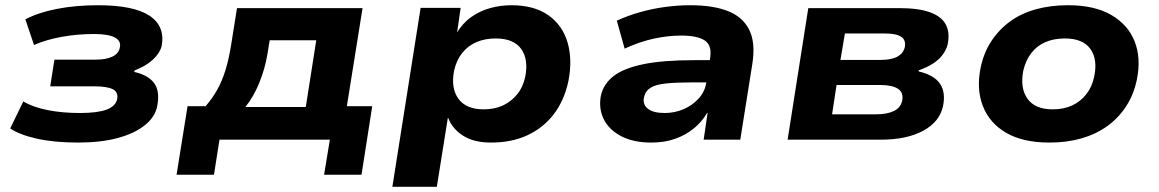

<svg xmlns="http://www.w3.org/2000/svg" viewBox="-20 -534 4431 734"><path d="M279 11Q187 11 120.5 -4Q54 -19 19 -43L69 -146Q107 -124 162.5 -113Q218 -102 286 -102Q353 -102 387.5 -115Q422 -128 428 -155Q433 -182 411 -193Q389 -204 341 -204H172L188 -306H347Q385 -306 409.5 -317.5Q434 -329 438 -352Q444 -377 419.5 -390.5Q395 -404 339 -404Q275 -404 215 -393Q155 -382 110 -362L77 -460Q126 -486 197.5 -500Q269 -514 354 -514Q491 -514 551.5 -474Q612 -434 598 -358Q594 -341 580.5 -323.5Q567 -306 545.5 -291Q524 -276 495 -265L493 -259Q547 -247 569.5 -216Q592 -185 581 -128Q573 -87 534 -55.5Q495 -24 430.5 -6.5Q366 11 279 11Z M655 134 697 -128H766Q792 -158 810.5 -191Q829 -224 842 -266Q855 -308 864 -365L886 -503H1366L1306 -128H1403L1362 134H1219L1241 0H819L798 134ZM918 -125H1149L1189 -380H1011L1002 -325Q993 -271 971 -217Q949 -163 918 -125Z M1480 180 1588 -504H1741L1727 -406H1725Q1748 -445 1781 -468.5Q1814 -492 1853.5 -503Q1893 -514 1935 -514Q2022 -514 2076 -476Q2130 -438 2149.5 -372.5Q2169 -307 2153 -224Q2137 -150 2097.5 -98Q2058 -46 1997.5 -17.5Q1937 11 1857 11Q1791 11 1750 -15.5Q1709 -42 1694 -82L1692 -83L1650 180ZM1829 -116Q1871 -116 1903 -131Q1935 -146 1957.5 -174Q1980 -202 1988 -241Q2001 -308 1972 -347.5Q1943 -387 1875 -387Q1834 -387 1801.5 -373Q1769 -359 1747 -331.5Q1725 -304 1716 -264Q1703 -197 1732.5 -156.5Q1762 -116 1829 -116Z M2470 11Q2402 11 2355.5 -13Q2309 -37 2288.5 -77.5Q2268 -118 2277 -168Q2287 -213 2325.5 -243Q2364 -273 2439 -288.5Q2514 -304 2634 -304H2717L2704 -219H2626Q2566 -219 2526.5 -215Q2487 -211 2467 -198.5Q2447 -186 2442 -162Q2436 -135 2456.5 -118.5Q2477 -102 2521 -102Q2559 -102 2593 -116.5Q2627 -131 2651 -157.5Q2675 -184 2680 -218L2695 -314Q2702 -361 2674 -379.5Q2646 -398 2583 -398Q2535 -398 2480.5 -386.5Q2426 -375 2368 -348L2338 -455Q2382 -475 2428.5 -488Q2475 -501 2523.5 -507.5Q2572 -514 2619 -514Q2705 -514 2762 -492Q2819 -470 2844 -420.5Q2869 -371 2856 -289L2810 0H2670L2685 -102H2683Q2664 -69 2633 -43.5Q2602 -18 2561.5 -3.5Q2521 11 2470 11Z M2991 0 3070 -503H3417Q3490 -503 3534 -487.5Q3578 -472 3595 -441.5Q3612 -411 3603 -365Q3598 -344 3583.5 -324.5Q3569 -305 3546 -290.5Q3523 -276 3492 -265V-261Q3551 -247 3573.5 -214Q3596 -181 3585 -128Q3572 -68 3509 -34Q3446 0 3347 0ZM3161 -97H3329Q3371 -97 3397 -109.5Q3423 -122 3429 -149Q3435 -180 3413 -194.5Q3391 -209 3346 -209H3178ZM3193 -305H3347Q3389 -305 3411.5 -318Q3434 -331 3439 -354Q3444 -381 3425 -393.5Q3406 -406 3363 -406H3210Z M3992 11Q3891 11 3827 -26Q3763 -63 3737.5 -128.5Q3712 -194 3729 -276Q3741 -333 3770 -377Q3799 -421 3841.5 -452Q3884 -483 3940 -498.5Q3996 -514 4063 -514Q4164 -514 4228 -477Q4292 -440 4317.5 -376Q4343 -312 4326 -229Q4314 -172 4285 -127.5Q4256 -83 4213 -52Q4170 -21 4114.5 -5Q4059 11 3992 11ZM4004 -116Q4047 -116 4079 -131Q4111 -146 4133 -174Q4155 -202 4163 -241Q4177 -308 4148 -347.5Q4119 -387 4051 -387Q4009 -387 3976.5 -373Q3944 -359 3922.5 -331Q3901 -303 3892 -264Q3879 -197 3908 -156.5Q3937 -116 4004 -116Z"/></svg>

Font: Nunito Sans 7pt SemiExpanded ExtraBold
Style: Italic
Weight: 800
Width: 6
Italic angle: -9°
Designer: Vernon Adams
Foundry: Vernon Adams
Version: Version 3.101;gftools[0.9.27]